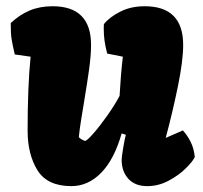

<svg xmlns="http://www.w3.org/2000/svg" viewBox="-20 -599 665 628"><path d="M28.3 -420.9Q20 -456.5 17.6 -473.1Q15.1 -489.7 15.1 -523.4Q43.9 -550.8 77.1 -564.7Q110.4 -578.6 151.9 -578.6Q277.8 -578.6 277.8 -452.1Q277.8 -418.5 271.7 -374Q265.6 -329.6 254.4 -262.2Q252.9 -253.4 246.6 -214.8Q240.2 -176.3 237.8 -150.4Q246.1 -141.6 258.3 -138.2Q264.2 -138.2 285.4 -162.4Q306.6 -186.5 331.1 -221.2Q355.5 -255.9 371.1 -285.2Q375 -355 381.8 -413.6L330.6 -423.8Q324.2 -448.2 321.8 -466.8Q319.3 -485.4 319.3 -506.3L319.8 -520Q337.4 -542.5 372.6 -560.5Q407.7 -578.6 453.1 -578.6Q579.1 -578.6 579.1 -452.1Q579.1 -400.9 562 -317.1Q544.9 -233.4 522 -147.9L578.1 -172.4Q592.3 -157.2 603.3 -135.5Q614.3 -113.8 617.2 -85.4Q610.4 -70.8 587.4 -48.1Q564.5 -25.4 531.2 -7.8Q498 9.8 461.9 9.8Q421.4 9.8 399.7 -14.4Q377.9 -38.6 377.9 -76.2Q377.9 -85.9 383.1 -116.2Q388.2 -146.5 391.6 -158.2L377.9 -162.6Q353.5 -77.1 310.8 -33.7Q268.1 9.8 213.4 9.8Q134.8 9.8 102.5 -42.2Q70.3 -94.2 70.3 -171.4Q70.3 -316.4 80.1 -413.6Z"/></svg>

Font: Kavoon
Style: Regular
Weight: 400
Designer: Viktoriya Grabowska
Foundry: Viktoriya Grabowska
Version: Version 1.004; ttfautohint (v1.4.1)